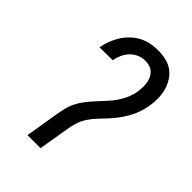

<svg xmlns="http://www.w3.org/2000/svg" viewBox="-218 -839 936 936"><g transform="rotate(45 250.0 -371.5)"><path d="M149 0 177 -169Q181 -194 187 -219Q193 -244 205 -267.5Q217 -291 234 -312.5Q251 -334 269 -353.5Q287 -373 305.5 -393Q324 -413 339.5 -435.5Q355 -458 365 -482.5Q375 -507 379 -532Q381 -547 381.5 -562.5Q382 -578 379.5 -593Q377 -608 371 -621Q365 -634 354.5 -644Q344 -654 329.5 -658.5Q315 -663 299 -663Q278 -663 257.5 -654.5Q237 -646 221.5 -629.5Q206 -613 197 -592.5Q188 -572 185 -552L95 -551V-552Q99 -577 108 -601Q117 -625 131 -647.5Q145 -670 164.5 -689Q184 -708 207.5 -720.5Q231 -733 256.5 -738Q282 -743 306 -743Q334 -743 361 -737Q388 -731 409 -716Q430 -701 444 -678.5Q458 -656 465 -630.5Q472 -605 472.5 -577Q473 -549 468 -521Q464 -496 455.5 -471.5Q447 -447 434 -423.5Q421 -400 404.5 -378Q388 -356 369.5 -336Q351 -316 332.5 -296.5Q314 -277 299 -254Q284 -231 276.5 -206Q269 -181 265 -156L239 0Z"/></g></svg>

Font: Iosevka Medium
Style: Italic
Weight: 500
Italic angle: -9°
Monospace: yes
Designer: Belleve Invis
Foundry: Belleve Invis
Version: Version 32.5.0; ttfautohint (v1.8.4)